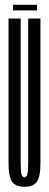

<svg xmlns="http://www.w3.org/2000/svg" viewBox="-20 -750 200 776"><path d="M79 5Q113.5 5 128.5 -14.8Q143.5 -34.5 143.5 -90.5V-675H94V-98.5Q94 -56.5 90.5 -45Q87 -33.5 79 -33.5Q70.5 -33.5 67 -45Q63.5 -56.5 63.5 -98.5V-675H14.5V-90.5Q14.5 -34.5 29.2 -14.8Q44 5 79 5ZM32.5 -708H129.5V-730.5H32.5Z"/></svg>

Font: Anybody UltraCondensed Light
Style: Regular
Weight: 300
Width: 1
Version: Version 1.113;gftools[0.9.25]